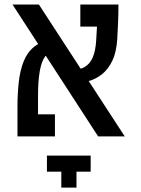

<svg xmlns="http://www.w3.org/2000/svg" viewBox="-20 -606 626 853"><path d="M416 0 35.6 -585.9H152.8L534.2 0ZM88.9 0V-98.1H224.1V0ZM57.6 0Q57.6 -15.1 57.6 -47.4Q57.6 -79.6 57.6 -130.9Q57.6 -188 63.2 -239.7Q68.8 -291.5 84.7 -332.3Q100.6 -373 131.6 -398.2Q162.6 -423.3 213.4 -427.2L226.1 -381.8Q197.8 -378.4 180.9 -355.7Q164.1 -333 156.5 -289.1Q148.9 -245.1 148.9 -177.7Q148.9 -152.3 148.9 -124.8Q148.9 -97.2 148.9 -71.5Q148.9 -45.9 148.9 -26.9Q148.9 -7.8 148.9 0ZM302.2 -235.8 293.5 -294.4Q332 -294.4 356 -308.3Q379.9 -322.3 392.1 -351.1Q404.3 -379.9 407.2 -424.3Q409.7 -463.4 411.9 -505.4Q414.1 -547.4 414.1 -585.9H506.3Q506.3 -547.4 504.6 -506.1Q502.9 -464.8 501 -434.1Q497.6 -375.5 479.5 -337.2Q461.4 -298.8 433.6 -276.6Q405.8 -254.4 371.8 -245.1Q337.9 -235.8 302.2 -235.8ZM336.9 -487.8V-585.9H502L481.4 -487.8ZM382.8 85.4V156.7H188.5V85.4ZM319.8 227.5H252.4V109.4H319.8Z"/></svg>

Font: Cascadia Code
Style: Regular
Weight: 400
Monospace: yes
Designer: Aaron Bell
Foundry: Saja Typeworks
Version: Version 2106.017